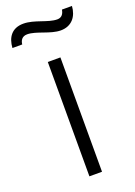

<svg xmlns="http://www.w3.org/2000/svg" viewBox="-190 -774 583 830"><g transform="rotate(-20 101.0 -359.0)"><path d="M-51 -635H-6C-4 -653 5 -669 29 -669C71 -669 124 -635 172 -635C223 -635 250 -671 253 -718H207C204 -701 196 -685 174 -685C131 -685 80 -718 29 -718C-25 -718 -48 -682 -51 -635ZM72 0H130V-526H72Z"/></g></svg>

Font: Archivo ExtraLight
Style: Regular
Weight: 200
Designer: Hector Gatti
Foundry: Omnibus-Type
Version: Version 2.001